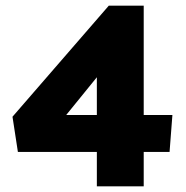

<svg xmlns="http://www.w3.org/2000/svg" viewBox="-20 -591 655 676"><path d="M577 -56H486V65H321V-56H43L24 -180L363 -571H486V-186H587ZM213 -186H321V-319Z"/></svg>

Font: Palanquin Dark SemiBold
Style: Regular
Weight: 600
Designer: Pria Ravichandran
Version: Version 1.001